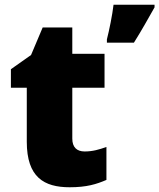

<svg xmlns="http://www.w3.org/2000/svg" viewBox="-20 -780 672 810"><path d="M632 -749V-760H459C454 -717 441 -653 431 -614V-600H545C582 -659 604 -700 632 -749ZM337 -141C304 -141 285 -159 285 -195V-410H421V-553H285V-664H160L111 -548L26 -488V-410H93V-182C93 -32 166 10 274 10C346 10 387 -3 429 -21V-160C398 -149 371 -141 337 -141Z"/></svg>

Font: Noto Sans Gujarati Black
Style: Regular
Weight: 900
Designer: Jelle Bosma - Monotype Design Team, Universal Thirst
Foundry: Monotype Imaging Inc.
Version: Version 2.106